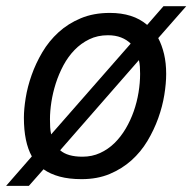

<svg xmlns="http://www.w3.org/2000/svg" viewBox="-33 -569 627 626"><path d="M-13.2 37.1 70.8 -59.1Q44.9 -106 44.9 -185.1Q44.9 -213.4 50.8 -249.8Q56.6 -286.1 70.1 -324.2Q83.5 -362.3 105 -398.7Q126.5 -435.1 157.7 -463.6Q189 -492.2 230.5 -509.5Q272 -526.9 325.2 -526.9Q362.8 -526.9 393.1 -517.3Q423.3 -507.8 446.8 -487.8L500 -548.8H574.2L482.9 -444.8Q495.1 -421.4 502 -392.3Q508.8 -363.3 508.8 -328.1Q508.8 -296.9 502.7 -259.3Q496.6 -221.7 482.9 -183.6Q469.2 -145.5 447.8 -109.6Q426.3 -73.7 395.5 -46.1Q364.7 -18.6 324.5 -1.7Q284.2 15.1 232.9 15.1Q192.4 15.1 161.6 6.8Q130.9 -1.5 108.9 -17.1L61 37.1ZM423.8 -328.1Q423.8 -340.3 423.1 -351.3Q422.4 -362.3 419.9 -373L163.1 -79.1Q187 -58.1 235.8 -58.1Q267.1 -58.1 293.2 -70.1Q319.3 -82 340.1 -102.3Q360.8 -122.6 376.7 -149.4Q392.6 -176.3 403.1 -206.3Q413.6 -236.3 418.7 -267.6Q423.8 -298.8 423.8 -328.1ZM129.9 -180.2Q129.9 -166.5 130.6 -154.1Q131.3 -141.6 133.8 -130.9L393.1 -426.8Q380.4 -439.5 361.8 -446.8Q343.3 -454.1 318.8 -454.1Q285.2 -454.1 258.1 -440.9Q231 -427.7 210 -406Q189 -384.3 173.8 -356Q158.7 -327.6 148.9 -297.1Q139.2 -266.6 134.5 -236.3Q129.9 -206.1 129.9 -180.2Z"/></svg>

Font: Lorenzo Sans
Style: Italic
Weight: 400
Italic angle: -12°
Foundry: Intel Corporation
Version: Version 1.00; ttfautohint (v1.5)